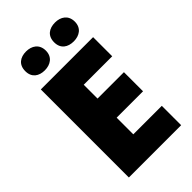

<svg xmlns="http://www.w3.org/2000/svg" viewBox="-276 -1014 1101 1101"><g transform="rotate(-45 274.5 -464.0)"><path d="M88 -851C88 -799 124 -775 171 -775C216 -775 255 -799 255 -851C255 -904 216 -928 171 -928C124 -928 88 -904 88 -851ZM322 -851C322 -799 358 -775 406 -775C451 -775 490 -799 490 -851C490 -904 451 -928 406 -928C358 -928 322 -904 322 -851ZM501 0V-157H270V-292H484V-447H270V-559H501V-714H77V0Z"/></g></svg>

Font: Noto Sans Kannada Black
Style: Regular
Weight: 900
Designer: Jelle Bosma - Monotype Design Team
Foundry: Monotype Imaging Inc.
Version: Version 2.005